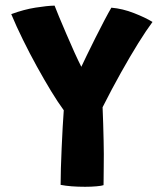

<svg xmlns="http://www.w3.org/2000/svg" viewBox="-20 -682 576 700"><path d="M212.5 -280Q191.5 -308.5 166.2 -350Q141 -391.5 114.5 -439.5Q88 -487.5 63.8 -536.8Q39.5 -586 21 -630.5Q67 -647.5 109.5 -654.2Q152 -661 179 -661.5Q183.5 -649.5 195.2 -621.2Q207 -593 221.8 -558.5Q236.5 -524 251.2 -491.5Q266 -459 276.5 -438.5Q283 -452.5 296.8 -481Q310.5 -509.5 327.5 -543.2Q344.5 -577 360.2 -607Q376 -637 386 -654Q427 -650.5 468.5 -634.2Q510 -618 536 -602Q514 -572.5 484.2 -524.8Q454.5 -477 421 -417.2Q387.5 -357.5 354 -291Q355.5 -263.5 356.2 -230.8Q357 -198 357.8 -168.5Q358.5 -139 358.5 -120.5Q358.5 -98 358.2 -73.8Q358 -49.5 357.8 -30.8Q357.5 -12 357.5 -7Q351.5 -4.5 332.2 -2.8Q313 -1 290.5 -1Q237 -1 201 -8Q201 -33 202 -68.5Q203 -104 204.8 -143Q206.5 -182 208.5 -218Q210.5 -254 212.5 -280Z"/></svg>

Font: Grandstander
Style: Bold
Weight: 700
Designer: Tyler Finck
Foundry: Etcetera Type Co
Version: Version 1.200; ttfautohint (v1.8.3)